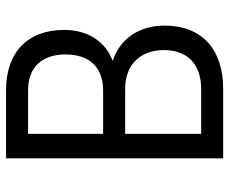

<svg xmlns="http://www.w3.org/2000/svg" viewBox="-80 -660 740 619"><g transform="rotate(-90 289.5 -350.0)"><path d="M89 0H313C441 0 517 -69 517 -189C517 -269 476 -333 403 -356C465 -379 503 -436 503 -512C503 -631 431 -700 308 -700H89ZM313 -71H168V-316H313C390 -316 438 -268 438 -191C438 -115 392 -71 313 -71ZM308 -387H168V-629H308C383 -629 424 -584 424 -508C424 -432 383 -387 308 -387Z"/></g></svg>

Font: Finlandica
Style: Regular
Weight: 400
Designer: Niklas Ekholm, Juho Hiilivirta, Jaakko Suomalainen
Foundry: Helsinki Type Studio
Version: Version 2.000;Glyphs 3.2 (3202)